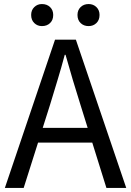

<svg xmlns="http://www.w3.org/2000/svg" viewBox="-20 -929 648 949"><path d="M4 0 252 -733H355L604 0H506L378 -410Q358 -473 340 -533.5Q322 -594 304 -658H300Q283 -594 264.5 -533.5Q246 -473 227 -410L97 0ZM133 -224V-297H471V-224ZM187 -800Q165 -800 149.5 -815Q134 -830 134 -855Q134 -879 149.5 -894Q165 -909 187 -909Q212 -909 227.5 -894Q243 -879 243 -855Q243 -830 227.5 -815Q212 -800 187 -800ZM418 -800Q394 -800 378.5 -815Q363 -830 363 -855Q363 -879 378.5 -894Q394 -909 418 -909Q441 -909 456.5 -894Q472 -879 472 -855Q472 -830 456.5 -815Q441 -800 418 -800Z"/></svg>

Font: Noto Sans TC Thin
Style: Regular
Weight: 400
Version: Version 2.004-H2;hotconv 1.0.118;makeotfexe 2.5.65603